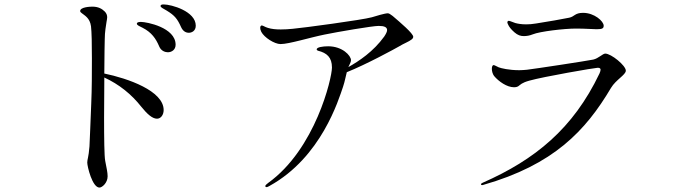

<svg xmlns="http://www.w3.org/2000/svg" viewBox="-20 -814 3040 867"><path d="M719 -794C710 -794 705 -792 705 -787C705 -780 717 -776 733 -766C769 -744 781 -729 798 -691C806 -674 818 -666 833 -666C844 -666 864 -673 864 -698C864 -763 754 -794 719 -794ZM451 -482C451 -561 453 -624 453 -636C453 -671 459 -700 461 -715C462 -722 464 -729 464 -736C464 -745 461 -754 453 -762C440 -775 423 -784 397 -784C386 -784 342 -782 342 -764C342 -760 346 -757 350 -754C362 -744 386 -733 391 -695C394 -669 395 -615 395 -550C395 -487 395 -413 392 -346C388 -258 386 -181 384 -153C380 -102 374 -95 374 -80C374 -62 397 33 429 33C441 33 466 12 466 -18C466 -35 461 -57 455 -88C451 -109 450 -189 450 -283C450 -336 451 -394 451 -447V-464C518 -433 573 -389 618 -332C643 -301 667 -278 689 -278C706 -278 719 -295 719 -317C719 -404 557 -460 451 -482ZM617 -715C608 -715 598 -714 598 -707C598 -700 611 -695 625 -688C664 -668 684 -640 699 -604C708 -583 727 -578 738 -578C755 -578 773 -589 773 -612C773 -690 642 -715 617 -715Z M1753 -742C1743 -750 1736 -754 1731 -754C1718 -754 1675 -741 1659 -736C1616 -724 1348 -688 1302 -684C1283 -682 1265 -681 1248 -681C1225 -681 1206 -683 1190 -688C1176 -692 1168 -699 1162 -699C1158 -699 1155 -695 1155 -688C1155 -684 1156 -678 1160 -670C1173 -645 1219 -615 1247 -615C1285 -615 1381 -645 1446 -658C1504 -670 1662 -697 1690 -697C1716 -697 1728 -691 1728 -678C1728 -671 1723 -661 1715 -649C1666 -581 1601 -538 1553 -511C1558 -523 1565 -533 1565 -542C1565 -563 1526 -605 1462 -605C1438 -605 1410 -601 1410 -591C1410 -588 1413 -586 1416 -585C1456 -575 1479 -555 1479 -509C1479 -461 1404 -141 1191 12C1185 17 1178 22 1178 26C1178 29 1180 31 1184 31C1187 31 1191 29 1198 25C1431 -104 1509 -364 1529 -422C1538 -449 1540 -466 1546 -488C1634 -523 1766 -595 1783 -605C1802 -617 1827 -626 1839 -636C1844 -640 1846 -644 1846 -648C1846 -663 1787 -713 1753 -742Z M2345 -651C2358 -651 2371 -653 2386 -659C2418 -672 2527 -685 2581 -685C2625 -685 2656 -682 2674 -682C2700 -682 2706 -686 2706 -698C2706 -718 2664 -756 2613 -756C2575 -756 2575 -739 2550 -734C2526 -729 2448 -715 2401 -708C2384 -705 2369 -704 2356 -704C2334 -704 2318 -707 2307 -710C2294 -714 2283 -720 2277 -720C2274 -720 2271 -717 2271 -713C2271 -711 2272 -708 2274 -704C2278 -694 2287 -682 2303 -668C2318 -655 2331 -651 2345 -651ZM2157 22C2158 22 2159 22 2162 21C2480 -70 2624 -223 2739 -417C2761 -454 2806 -476 2806 -495C2806 -518 2740 -572 2713 -572C2702 -572 2682 -550 2659 -545C2630 -539 2394 -503 2359 -499C2347 -498 2336 -497 2325 -497C2278 -497 2242 -506 2232 -510C2222 -514 2214 -520 2209 -520C2203 -520 2201 -511 2201 -503C2201 -492 2205 -479 2211 -471C2232 -446 2269 -420 2301 -420C2304 -420 2314 -420 2321 -425C2331 -432 2335 -440 2371 -450C2435 -468 2667 -508 2679 -508C2688 -508 2692 -505 2692 -499C2692 -495 2690 -489 2687 -482C2568 -233 2396 -93 2160 11C2156 13 2152 15 2152 18C2152 21 2155 22 2157 22Z"/></svg>

Font: Shippori Mincho OTF
Style: Regular
Weight: 400
Designer: FONTDASU
Foundry: FONTDASU / Google Inc. / but / Adobe
Version: Version 3.300;hotconv 1.0.109;makeotfexe 2.5.65596